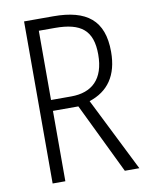

<svg xmlns="http://www.w3.org/2000/svg" viewBox="-81 -774 646 833"><g transform="rotate(-10 241.5 -357.0)"><path d="M212 -714H83V0H139V-310H251L401 0H465L303 -324C386 -351 432 -414 432 -519C432 -658 358 -714 212 -714ZM210 -663C325 -663 375 -623 375 -517C375 -409 320 -358 228 -358H139V-663Z"/></g></svg>

Font: Noto Sans Thai Looped Condensed Light
Style: Regular
Weight: 300
Width: 3
Designer: Sasikarn Vongin, Ben Mitchell
Foundry: The Fontpad Ltd
Version: Version 1.001